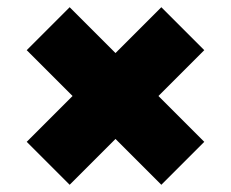

<svg xmlns="http://www.w3.org/2000/svg" viewBox="-20 -523 640 532"><path d="M173 -11 54 -130 181 -257 54 -384 173 -503 300 -376 427 -503 546 -384 419 -257 546 -130 427 -11 300 -138Z"/></svg>

Font: Livvic Black
Style: Italic
Weight: 900
Italic angle: -10°
Designer: Jacques Le Bailly, Baron von Fonthausen
Version: Version 1.001; ttfautohint (v1.8.2)